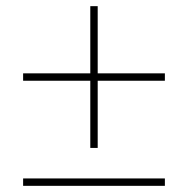

<svg xmlns="http://www.w3.org/2000/svg" viewBox="-20 -603 610 623"><path d="M297 -365H515V-341H297V-123H273V-341H55V-365H273V-583H297ZM55 0V-24H515V0Z"/></svg>

Font: Noto Sans UI Thin
Style: Regular
Weight: 250
Designer: Monotype Design Team
Foundry: Monotype Imaging Inc.
Version: Version 1.901